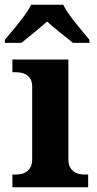

<svg xmlns="http://www.w3.org/2000/svg" viewBox="-35 -786 407 806"><path d="M28.8 -53.2Q40 -53.2 52.5 -55.4Q64.9 -57.6 75.4 -64.5Q85.9 -71.3 93 -84Q100.1 -96.7 100.1 -118.2V-421.9Q100.1 -441.9 93 -453.9Q85.9 -465.8 75.2 -472.4Q64.5 -479 52 -481Q39.6 -482.9 28.8 -482.9H17.1V-536.1H252V-118.2Q252 -96.7 259 -84Q266.1 -71.3 276.6 -64.5Q287.1 -57.6 299.8 -55.4Q312.5 -53.2 323.2 -53.2H335V0H17.1V-53.2ZM-14.6 -619.1Q-2.9 -633.3 12.9 -651.9Q28.8 -670.4 44.4 -690.2Q60.1 -710 74 -729.7Q87.9 -749.5 95.7 -766.1H230.5Q238.3 -749.5 252.2 -729.7Q266.1 -710 281.7 -690.2Q297.4 -670.4 313 -651.9Q328.6 -633.3 340.3 -619.1V-606H271.5Q261.2 -614.3 247.1 -625.5Q232.9 -636.7 217.8 -648.9Q202.6 -661.1 188.2 -673.3Q173.8 -685.5 162.6 -695.8Q151.4 -685.5 137 -673.3Q122.6 -661.1 107.7 -648.9Q92.8 -636.7 78.9 -625.5Q64.9 -614.3 54.7 -606H-14.6Z"/></svg>

Font: Droid Serif
Style: Bold
Weight: 700
Designer: Monotype Design team
Foundry: Monotype Imaging Inc.
Version: Version 1.03